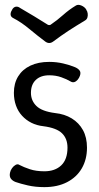

<svg xmlns="http://www.w3.org/2000/svg" viewBox="-20 -761 407 788"><path d="M162 7Q125 7 94.5 0Q64 -7 44 -14Q31 -19 24.5 -28Q18 -37 21 -52Q23 -62 29.5 -71Q36 -80 44.5 -84.5Q53 -89 60 -84Q77 -75 102.5 -66.5Q128 -58 162 -58Q206 -58 231.5 -82.5Q257 -107 257 -155Q257 -192 234.5 -214Q212 -236 158 -243Q131 -246 109 -257Q87 -268 70.5 -286Q54 -304 45.5 -328Q37 -352 37 -380Q37 -419 54.5 -447.5Q72 -476 104.5 -491.5Q137 -507 182 -507Q212 -507 239.5 -500.5Q267 -494 286 -486Q299 -481 306 -472.5Q313 -464 308 -450Q305 -441 298.5 -433.5Q292 -426 284.5 -424Q277 -422 269 -427Q254 -436 231.5 -444Q209 -452 182 -452Q147 -452 127 -433Q107 -414 107 -380Q107 -348 129.5 -326Q152 -304 206 -297Q245 -293 274.5 -275Q304 -257 320.5 -227Q337 -197 337 -155Q337 -107 316 -70.5Q295 -34 255.5 -13.5Q216 7 162 7ZM334 -721Q339 -714 340 -705Q341 -696 338.5 -688.5Q336 -681 329 -677Q289 -653 260 -634Q231 -615 199 -591Q182 -578 165 -591Q133 -615 100 -642.5Q67 -670 34 -687Q24 -692 23.5 -701.5Q23 -711 30 -721V-722Q36 -732 45 -733.5Q54 -735 63 -728Q92 -711 120.5 -694Q149 -677 177 -659Q179 -658 182 -658Q185 -658 187 -659Q215 -678 239 -699.5Q263 -721 291 -738Q300 -744 313.5 -738.5Q327 -733 334 -722Z"/></svg>

Font: Winky Sans Light
Style: Regular
Weight: 300
Designer: Simon Atzbach
Foundry: typofactur
Version: Version 1.205